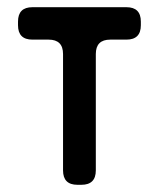

<svg xmlns="http://www.w3.org/2000/svg" viewBox="-20 -505 441 533"><path d="M155 -32Q155 8 195 8H206Q246 8 246 -32V-355Q246 -395 286 -395H331Q371 -395 371 -435V-445Q371 -485 331 -485H70Q30 -485 30 -445V-435Q30 -395 70 -395H115Q155 -395 155 -355Z"/></svg>

Font: WDXL Lubrifont TC
Style: Regular
Weight: 400
Designer: [WDXL Lubrifont] Copyright 2020-2022 (c) NightFurySL2001, Skr-ZERO; [ZCOOL QingKe HuangYou] Copyright 2018-2022 (c) The 
Version: Version 2.001;hotconv 1.1.1;makeotfexe 2.6.0